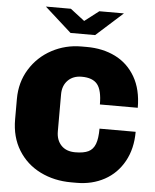

<svg xmlns="http://www.w3.org/2000/svg" viewBox="-59 -936 802 995"><g transform="rotate(5 341.5 -438.0)"><path d="M659 -405H462Q462 -479 437.5 -509.5Q413 -540 356 -540Q311 -540 284 -512.5Q257 -485 257 -440V-247Q257 -202 283 -174.5Q309 -147 356 -147Q400 -147 424.5 -159Q449 -171 460 -200Q471 -229 471 -280H659Q659 -192 622.5 -126Q586 -60 522 -25Q458 10 377 10H349Q260 10 187.5 -26Q115 -62 73 -130Q31 -198 31 -290V-396Q31 -483 73.5 -551.5Q116 -620 187 -658Q258 -696 341 -696H369Q452 -696 517.5 -663.5Q583 -631 621 -565.5Q659 -500 659 -405ZM343 -829 417 -886H545L406 -761H278L139 -886H269Z"/></g></svg>

Font: Chivo Black
Style: Regular
Weight: 900
Designer: Hector Gatti
Foundry: Omnibus-Type
Version: Version 1.007